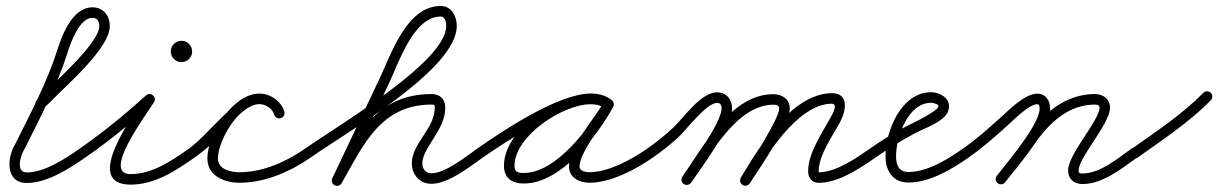

<svg xmlns="http://www.w3.org/2000/svg" viewBox="-20 -585 4049 638"><path d="M127 -227.3C127 -227.3 127 -227.3 127 -227.3C135.6 -235.4 144.4 -243.3 152.6 -251.8C203.4 -304.3 344.8 -425.4 344.8 -498C344.8 -533.1 323.5 -560.7 287 -560.7C222.1 -560.7 187 -471.5 171.3 -421.2C137.3 -312.7 80.7 -207.5 30.3 -105.8C30.3 -105.8 30.5 -106.2 30.8 -106.6C31 -107 31.2 -107.4 31.2 -107.3C3.4 -63.3 -3.9 23 69 23C136.8 23 211.2 -25 265 -62.7C273 -68.2 274.9 -79.1 269.3 -87C263.8 -95 252.9 -96.9 245 -91.3C197.8 -58.3 128.5 -12 69 -12C30.6 -12 48.6 -69.4 60.8 -88.7C60.8 -88.7 61 -89.1 61.2 -89.4C61.5 -89.8 61.7 -90.2 61.7 -90.2C112.9 -193.6 170.1 -300.4 204.7 -410.8C214.5 -442 243.6 -525.7 287 -525.7C304 -525.7 309.8 -513.7 309.8 -498C309.8 -443.6 169.5 -319.6 127.4 -276.2C119.6 -268 111.2 -260.5 103 -252.7C96 -246.1 95.6 -235 102.3 -228C108.9 -221 120 -220.6 127 -227.3Z M264.9 -62.6C264.9 -62.6 264.9 -62.6 264.9 -62.6C342.7 -116.3 418.6 -178.8 488.7 -242C496.1 -248.7 492.1 -258.5 484.9 -264.5C477.7 -270.5 467.3 -272.7 462.1 -264.2C423.8 -201.9 251.3 28.5 414 28.5C494.9 28.5 564.3 -17.8 628.1 -62.7C636 -68.3 637.9 -79.2 632.3 -87.1C626.7 -95 615.8 -96.9 607.9 -91.3C607.9 -91.3 607.9 -91.3 607.9 -91.3C550.8 -51.1 486.7 -6.5 414 -6.5C317.2 -6.5 463.1 -199.1 491.9 -245.8C497.1 -254.4 494.2 -263.2 488.1 -268.3C482 -273.4 472.7 -274.7 465.3 -268C396.3 -205.8 321.5 -144.2 245.1 -91.4C237.1 -85.9 235.1 -75 240.6 -67.1C246.1 -59.1 257 -57.1 264.9 -62.6ZM583.5 -414C583.5 -413.7 583.3 -413.5 583 -413.5C582.7 -413.5 582.5 -413.7 582.5 -414C582.5 -414.3 582.7 -414.5 583 -414.5C583.3 -414.5 583.5 -414.3 583.5 -414ZM547.5 -414C547.5 -394.4 563.4 -378.5 583 -378.5C602.6 -378.5 618.5 -394.4 618.5 -414C618.5 -433.6 602.6 -449.5 583 -449.5C563.4 -449.5 547.5 -433.6 547.5 -414Z M603.6 -67C609.2 -59.1 620.1 -57.1 628 -62.6C655.7 -81.9 681.1 -104.1 705 -127.9C738.2 -161.1 790.8 -239 841.7 -239C862.5 -239 885.2 -224.5 891.2 -204.1C893.9 -194.8 903.6 -189.5 912.9 -192.2C922.2 -194.9 927.5 -204.6 924.8 -213.9C924.8 -213.9 924.8 -213.9 924.8 -213.9C914.5 -249.2 878 -274 841.7 -274C768.9 -274 672.8 -136.6 608 -91.4C600.1 -85.8 598.1 -74.9 603.6 -67ZM912.9 -192.2C922.2 -194.9 927.5 -204.6 924.8 -213.9C914.5 -249.2 878.1 -274 841.7 -274C753.5 -274 669.1 -137.6 669.1 -58.7C669.1 -0.8 725.5 22.3 775.6 22.3C860.9 22.3 945.1 -14.5 1014 -62.7C1021.9 -68.2 1023.9 -79.1 1018.3 -87C1012.8 -94.9 1001.9 -96.9 994 -91.3C994 -91.3 994 -91.3 994 -91.3C931.1 -47.3 853.6 -12.7 775.6 -12.7C746.4 -12.7 704.1 -21.9 704.1 -58.7C704.1 -117.8 774.3 -239 841.7 -239C862.6 -239 885.2 -224.5 891.2 -204.1C893.9 -194.8 903.6 -189.5 912.9 -192.2Z M989.7 -67C995.2 -59 1006.1 -57.1 1014 -62.7C1140 -150.9 1497.8 -355.4 1497.8 -498.7C1497.8 -530.8 1480.8 -565.1 1444.5 -565.1C1331.6 -565.1 1280.6 -407.1 1239.7 -320.5C1239.7 -320.5 1239.7 -320.5 1239.7 -320.5C1239.7 -320.5 1239.7 -320.5 1239.7 -320.5C1187.9 -211.2 1136 -101.8 1084.2 7.5C1080 16.2 1083.8 26.7 1092.5 30.8C1101.2 35 1111.7 31.2 1115.8 22.5C1115.8 22.5 1115.8 22.5 1115.8 22.5C1167.6 -86.8 1219.5 -196.2 1271.3 -305.5C1271.3 -305.5 1271.3 -305.5 1271.3 -305.5C1271.3 -305.5 1271.3 -305.5 1271.3 -305.5C1305 -376.8 1354.3 -530.1 1444.5 -530.1C1459.5 -530.1 1462.8 -510 1462.8 -498.7C1462.8 -379.6 1107.8 -171.1 994 -91.3C986 -85.8 984.1 -74.9 989.7 -67ZM1115.2 23.7C1115.2 23.7 1115.2 23.7 1115.2 23.7C1186.7 -101.8 1244.3 -237.5 1414.1 -237.5C1423.3 -237.5 1424.6 -236.2 1424.6 -226.9C1424.6 -157.1 1348.4 -108.5 1348.4 -42.2C1348.4 -4.8 1374.7 25.8 1413.2 25.8C1470.6 25.8 1541.8 -31.7 1586 -62.7C1594 -68.2 1595.9 -79.1 1590.3 -87C1584.8 -95 1573.9 -96.9 1566 -91.3C1566 -91.3 1566 -91.3 1566 -91.3C1529.9 -66.1 1460.5 -9.2 1413.2 -9.2C1394.2 -9.2 1383.4 -24 1383.4 -42.2C1383.4 -94.6 1459.6 -152.3 1459.6 -226.9C1459.6 -255.3 1442.5 -272.5 1414.1 -272.5C1228.4 -272.5 1163.4 -131.5 1084.8 6.3C1080 14.7 1082.9 25.4 1091.3 30.2C1099.7 35 1110.4 32.1 1115.2 23.7Z M1561.6 -67C1567.2 -59.1 1578.1 -57.1 1586 -62.6C1660.8 -114.8 1851.1 -239.3 1943.6 -239.3C1959.4 -239.3 1975.8 -236.1 1988.8 -226.8C1997.9 -220.3 2007.4 -224.9 2012.3 -232.4C2017.2 -240 2017.4 -250.6 2007.8 -256.1C1986 -268.8 1968.1 -273.6 1942.3 -273.6C1831 -273.6 1654.6 -153.6 1654.6 -34.2C1654.6 7.6 1681.9 24.8 1720.7 24.8C1844.3 24.8 1963.9 -132 2017.4 -229.6C2023 -239.8 2018.1 -249.1 2010.4 -253.3C2002.7 -257.6 1992.3 -256.6 1986.7 -246.4C1952.8 -184.7 1870.8 -100.3 1870.8 -31.6C1870.8 6 1906.2 22.2 1939 22.2C2009.9 22.2 2094.4 -22.7 2151.1 -62.7C2159 -68.3 2160.9 -79.2 2155.3 -87.1C2149.7 -95 2138.8 -96.9 2130.9 -91.3C2080.5 -55.7 2002.2 -12.8 1939 -12.8C1927.2 -12.8 1905.8 -15.8 1905.8 -31.6C1905.8 -81.1 1989.7 -179.1 2017.3 -229.6C2023 -239.8 2018.1 -249.1 2010.4 -253.3C2002.7 -257.5 1992.2 -256.6 1986.6 -246.4C1940.4 -161.9 1828.6 -10.2 1720.7 -10.2C1701.1 -10.2 1689.6 -12.6 1689.6 -34.2C1689.6 -133.4 1851 -238.6 1942.3 -238.6C1962.1 -238.6 1973.9 -235.3 1990.2 -225.9C1999.8 -220.3 2009.1 -224.4 2013.7 -231.5C2018.3 -238.6 2018.2 -248.8 2009.2 -255.2C1990.2 -268.8 1966.7 -274.3 1943.6 -274.3C1835.7 -274.3 1652.1 -151.4 1566 -91.4C1558.1 -85.8 1556.1 -74.9 1561.6 -67Z M2126.6 -67C2132.2 -59.1 2143.1 -57.1 2151 -62.6C2179.9 -82.8 2207.5 -104.6 2233.5 -128.4C2258.8 -151.5 2327.3 -243.1 2362.6 -243.1C2374.6 -243.1 2377.7 -235 2377.7 -224C2377.7 -178.5 2276.4 -39.3 2247.6 2C2242.1 9.9 2244.1 20.8 2252 26.4C2259.9 31.9 2270.8 29.9 2276.4 22C2276.4 22 2276.4 22 2276.4 22C2311.3 -28.2 2412.7 -165.5 2412.7 -224C2412.7 -254.3 2394.4 -278.1 2362.6 -278.1C2308.4 -278.1 2253.2 -194.7 2216.9 -160.7C2190 -135.5 2161.2 -112.4 2131 -91.4C2123.1 -85.8 2121.1 -74.9 2126.6 -67ZM2276.4 22C2276.4 22 2276.4 22 2276.4 22C2339.3 -68.3 2426.9 -237.1 2550.1 -237.1C2558.4 -237.1 2569.3 -235.4 2569.3 -225.1C2569.3 -189.2 2467.7 -34.5 2442.3 4.4C2437.1 12.5 2439.3 23.4 2447.4 28.7C2455.5 33.9 2466.4 31.7 2471.7 23.6C2504.9 -27.3 2604.3 -170.2 2604.3 -225.1C2604.3 -255.9 2578.4 -272.1 2550.1 -272.1C2409.3 -272.1 2318.7 -100 2247.6 2C2242.1 9.9 2244.1 20.8 2252 26.4C2259.9 31.9 2270.8 29.9 2276.4 22ZM2447.7 29.6C2456 34.5 2466.7 31.8 2471.7 23.5C2523.1 -62.7 2626.2 -236.3 2741.6 -240.4C2767.4 -241.3 2746.9 -207.7 2740.8 -196.3C2712.1 -142.9 2665.4 -77.3 2665.4 -16.1C2665.4 5.1 2677.2 22.5 2700 22.5C2767.5 22.5 2837.6 -25.9 2890.9 -62.6C2898.9 -68.1 2900.9 -79 2895.4 -86.9C2889.9 -94.9 2879 -96.9 2871.1 -91.4C2824.8 -59.6 2759 -12.5 2700 -12.5C2699.9 -12.5 2700.4 -13.8 2700.4 -16.1C2700.4 -69.7 2746.2 -132.3 2771.6 -179.7C2791.8 -217.2 2802.9 -277.6 2740.4 -275.4C2608.4 -270.7 2501 -94 2441.6 5.6C2436.7 13.9 2439.4 24.6 2447.7 29.6Z M2891 -62.6C2891 -62.6 2891 -62.6 2891 -62.6C2931.3 -90.8 2973 -116.8 3016.3 -140C3047.7 -156.8 3093.9 -172.3 3119.1 -197.6C3128.4 -207.1 3133.5 -218.7 3133.5 -232C3133.5 -262.1 3100.3 -278.5 3074 -278.5C2974.8 -278.5 2922.5 -149.9 2922.5 -66C2922.5 -17.5 2946 21.5 2999 21.5C3070.1 21.5 3144.1 -23.3 3200.1 -62.7C3208 -68.3 3209.9 -79.2 3204.3 -87.1C3198.7 -95 3187.8 -96.9 3179.9 -91.3C3130.5 -56.5 3062.1 -13.5 2999 -13.5C2966.1 -13.5 2957.5 -36.9 2957.5 -66C2957.5 -129 2996.7 -243.5 3074 -243.5C3079.2 -243.5 3098.5 -239.6 3098.5 -232C3098.5 -214.1 2982.7 -161.7 2965.9 -152C2933.4 -133.2 2901.8 -112.8 2871 -91.4C2863.1 -85.8 2861.1 -74.9 2866.6 -67C2872.2 -59.1 2883.1 -57.1 2891 -62.6Z M3175.6 -67C3181.1 -59.1 3192 -57.1 3200 -62.6C3244.2 -93.3 3284.5 -129.3 3324.6 -165C3344.5 -182.7 3398.6 -238.8 3426.7 -238.8C3433.9 -238.8 3434.6 -229.9 3434.6 -224.4C3434.6 -171.2 3328.3 -47.2 3292.2 -0.7C3286.3 6.9 3287.6 17.9 3295.3 23.8C3302.9 29.7 3313.9 28.4 3319.8 20.7C3362.6 -34.3 3469.6 -157.5 3469.6 -224.4C3469.6 -250.1 3454.8 -273.8 3426.7 -273.8C3384.4 -273.8 3330.9 -217.5 3301.4 -191.2C3262.3 -156.4 3223.1 -121.2 3180 -91.4C3172.1 -85.9 3170.1 -75 3175.6 -67ZM3319.7 20.9C3319.7 20.9 3319.7 20.9 3319.7 20.9C3352.9 -20.8 3387.3 -62.1 3417.4 -106.1C3464.6 -175 3529.6 -237.5 3618.2 -237.5C3625 -237.5 3633.6 -235.7 3633.6 -227.5C3633.6 -184.6 3529.2 -73.1 3529.2 -18.6C3529.2 10.2 3549 26.5 3577 26.5C3644.7 26.5 3707.2 -25.2 3760.1 -62.7C3768 -68.3 3769.9 -79.2 3764.3 -87.1C3758.7 -95 3747.8 -96.9 3739.9 -91.3C3693.9 -58.6 3635.5 -8.5 3577 -8.5C3568.1 -8.5 3564.2 -9.5 3564.2 -18.6C3564.2 -62.4 3668.6 -173.5 3668.6 -227.5C3668.6 -256 3644.8 -272.5 3618.2 -272.5C3517.4 -272.5 3442.5 -204.8 3388.6 -125.9C3358.9 -82.5 3325 -42 3292.3 -0.9C3286.3 6.6 3287.5 17.7 3295.1 23.7C3302.6 29.7 3313.7 28.5 3319.7 20.9Z M3735.7 -65.5C3741.3 -57.6 3752.3 -55.8 3760.1 -61.4C3843.2 -120.4 3931.9 -179 4003.5 -251.7C4010.3 -258.6 4010.2 -269.7 4003.3 -276.5C3996.4 -283.3 3985.3 -283.2 3978.5 -276.3C3908.4 -205 3821.2 -147.7 3739.9 -89.9C3732 -84.3 3730.1 -73.4 3735.7 -65.5Z"/></svg>

Font: FRB American Cursive Guidelines
Style: Italic
Weight: 400
Italic angle: -25°
Version: Version 2.0;Modular Font Editor K font №1